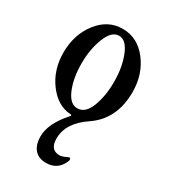

<svg xmlns="http://www.w3.org/2000/svg" viewBox="-169 -506 735 836"><g transform="rotate(30 198.5 -88.5)"><path d="M199 248Q161 248 141 224.5Q121 201 121 159Q121 95 187 21Q196 11 186 11Q120 7 72.5 -56.5Q25 -120 25 -207Q25 -297 74.5 -361Q124 -425 198 -425Q273 -425 322.5 -360.5Q372 -296 372 -207Q372 -71 273 -4Q186 54 186 133Q186 190 234 190Q247 190 275 176Q277 175 279.5 177.5Q282 180 282.5 183.5Q283 187 281 192Q258 248 199 248ZM198 -26Q238 -26 259 -80Q280 -134 280 -206Q280 -279 257.5 -335Q235 -391 199 -391Q162 -391 139.5 -334Q117 -277 117 -205Q117 -132 139 -79Q161 -26 198 -26Z"/></g></svg>

Font: Junicode Cond Medium
Style: Regular
Weight: 500
Width: 3
Designer: Peter S. Baker
Version: Version 2.201